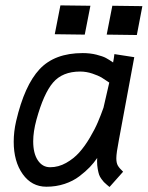

<svg xmlns="http://www.w3.org/2000/svg" viewBox="-20 -707 562 731"><path d="M210 -686.5 324.2 -685.1 302.7 -575.2 188.5 -576.7ZM407.7 -685.1 522 -683.6 501 -573.7 386.2 -575.2ZM118.7 -251Q106.4 -205.6 106.4 -168.9Q106.4 -123 124 -96.7Q141.6 -70.3 170.9 -70.3Q202.6 -70.3 231.7 -86.7Q260.7 -103 281.7 -126.5Q302.7 -149.9 322 -182.6Q341.3 -215.3 352.5 -241.7Q363.8 -268.1 374 -296.9L396 -392.6Q378.4 -404.8 366.7 -411.9Q355 -418.9 331.8 -426.8Q308.6 -434.6 285.2 -434.6Q217.8 -434.6 181.9 -392.6Q146 -350.6 118.7 -251ZM491.2 -489.3 432.6 -173.8Q422.9 -124 422.9 -104.5Q422.9 -86.9 428.5 -76.9Q434.1 -66.9 448.7 -53.2L397 4.9Q395 3.4 386.7 -3.7Q378.4 -10.7 375.5 -13.9Q372.6 -17.1 366.2 -25.6Q359.9 -34.2 357.2 -42.2Q354.5 -50.3 352.1 -63.7Q349.6 -77.1 349.6 -93.3Q349.6 -101.1 350.1 -105.5Q337.4 -86.9 321.8 -70.6Q306.2 -54.2 282.2 -35.9Q258.3 -17.6 225.8 -6.8Q193.4 3.9 156.7 3.9Q100.6 3.9 66.4 -44.2Q32.2 -92.3 32.2 -167.5Q32.2 -206.1 41.5 -246.1Q73.2 -381.8 130.6 -443.4Q188 -504.9 294.9 -504.9Q323.2 -504.9 347.4 -498.8Q371.6 -492.7 383.3 -486.3Q395 -480 410.6 -469.2Q413.6 -483.9 415.5 -501Z"/></svg>

Font: Fantasque Sans Mono
Style: Italic
Weight: 400
Italic angle: -11°
Monospace: yes
Designer: Jany Belluz
Version: Version 1.8.0 ; ttfautohint (v1.8.2)